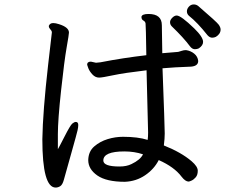

<svg xmlns="http://www.w3.org/2000/svg" viewBox="-20 -821 1040 866"><path d="M519 -70Q446 -70 446 -97Q446 -138 541 -138Q586 -138 625 -125Q613 -100 573 -81Q551 -70 519 -70ZM231 25Q242 25 252 18.5Q262 12 268 -10Q274 -32 300.5 -126Q327 -220 330 -234Q333 -248 333 -257Q333 -271 322 -271Q315 -271 306 -263.5Q297 -256 271 -205Q245 -154 241 -148V-216Q241 -279 255.5 -413Q270 -547 280.5 -606.5Q291 -666 291 -674Q291 -698 246 -712Q231 -717 220 -717Q205 -717 200 -704Q200 -697 204.5 -692Q209 -687 211.5 -683Q214 -679 214 -675L197 -528Q173 -317 171 -193Q171 25 231 25ZM859 -599Q869 -599 877 -603Q896 -616 896 -632Q896 -654 856 -693Q796 -751 777 -751Q767 -751 757 -741Q747 -731 747 -721Q747 -710 755 -702Q808 -651 837 -612Q847 -599 859 -599ZM543 -1Q594 -3 634.5 -30.5Q675 -58 696 -99Q766 -68 799 -24Q816 -2 831 -2Q834 -2 844 -6.5Q854 -11 863 -21.5Q872 -32 872 -51Q872 -70 844 -94Q797 -134 719 -165Q723 -196 723 -219Q723 -248 713 -513Q770 -518 832 -520Q874 -520 874 -546Q872 -566 856 -579Q840 -592 819 -595Q809 -595 800.5 -592Q792 -589 784 -587L712 -581L710 -707Q710 -758 650 -758Q620 -758 618 -745Q618 -733 626.5 -728.5Q635 -724 636.5 -715.5Q638 -707 640 -572Q536 -560 433 -540L413 -538L390 -543Q373 -543 373 -529Q373 -527 378.5 -513Q384 -499 397 -485Q410 -471 427 -471Q441 -471 490 -481.5Q539 -492 641 -504L648 -223Q648 -203 646 -190Q602 -204 535 -204Q500 -204 465.5 -193.5Q431 -183 405 -160.5Q379 -138 378 -99Q378 -58 419 -29.5Q460 -1 543 -1ZM937 -651Q946 -651 954 -655Q975 -668 975 -688Q975 -697 967 -709Q959 -721 874 -794Q865 -801 854 -801Q841 -801 832 -791Q823 -781 823 -770Q823 -758 832 -750Q871 -719 916 -662Q926 -651 937 -651Z"/></svg>

Font: LXGW WenKai Mono TC
Style: Bold
Weight: 700
Designer: LXGW / Fontworks Inc.
Foundry: LXGW / Fontworks Inc.
Version: Version 1.330